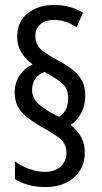

<svg xmlns="http://www.w3.org/2000/svg" viewBox="-20 -780 410 772"><path d="M39 -408Q39 -446 58 -475.5Q77 -505 111 -521Q80 -544 64.5 -571.5Q49 -599 49 -631Q49 -693 91.5 -726.5Q134 -760 196 -760Q231 -760 257.5 -753Q284 -746 314 -729L288 -671Q262 -687 240.5 -693.5Q219 -700 197 -700Q162 -700 142 -682Q122 -664 122 -635Q122 -613 131.5 -597.5Q141 -582 159.5 -569.5Q178 -557 204 -542Q243 -522 269.5 -501.5Q296 -481 309.5 -456Q323 -431 323 -395Q323 -358 307 -326.5Q291 -295 264 -278Q294 -253 307.5 -226.5Q321 -200 321 -168Q321 -104 277.5 -66Q234 -28 163 -28Q126 -28 95.5 -36Q65 -44 40 -60V-131Q56 -119 76 -109.5Q96 -100 118.5 -94.5Q141 -89 161 -89Q201 -89 224 -110.5Q247 -132 247 -164Q247 -188 238 -203Q229 -218 207.5 -233Q186 -248 148 -269Q109 -292 85 -312Q61 -332 50 -355Q39 -378 39 -408ZM109 -418Q109 -398 118.5 -382.5Q128 -367 144 -354.5Q160 -342 181 -329L217 -310Q236 -322 245 -340.5Q254 -359 254 -384Q254 -407 247 -422.5Q240 -438 219.5 -453.5Q199 -469 159 -491Q134 -482 121.5 -462.5Q109 -443 109 -418Z"/></svg>

Font: Noto Sans Devanagari ExtraCondensed
Style: Regular
Weight: 400
Width: 2
Designer: Jelle Bosma - Monotype Design Team
Foundry: Monotype Imaging Inc.
Version: Version 2.006